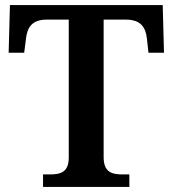

<svg xmlns="http://www.w3.org/2000/svg" viewBox="-20 -734 678 754"><path d="M149 0H488V-49H462C420 -49 387 -57 387 -117V-657H474C534 -657 552 -626 557 -582L563 -527H624L619 -714H19L14 -527H75L82 -582C87 -626 105 -657 164 -657H250V-115C250 -57 217 -49 175 -49H149Z"/></svg>

Font: Noto Serif Lao SemiBold
Style: Regular
Weight: 600
Designer: Monotype Design Team
Foundry: Monotype Imaging Inc.
Version: Version 2.003